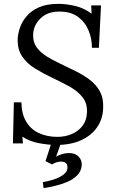

<svg xmlns="http://www.w3.org/2000/svg" viewBox="-20 -736 606 996"><path d="M271 16Q233 16 183.5 7Q134 -2 96 -27L99 8H47L52 -205H91Q92 -144 116.5 -104Q141 -64 183 -45Q225 -26 278 -26Q317 -26 351 -40Q385 -54 407 -82Q429 -110 431 -150Q434 -200 407.5 -232.5Q381 -265 339 -288Q297 -311 250 -333Q204 -355 162 -380.5Q120 -406 94.5 -444Q69 -482 72 -539Q74 -565 84.5 -595Q95 -625 119 -653Q143 -681 183 -698.5Q223 -716 284 -716Q322 -716 368.5 -705.5Q415 -695 455 -665L453 -708H504L493 -488H457Q457 -536 439 -579Q421 -622 384 -649Q347 -676 288 -676Q226 -676 190 -640.5Q154 -605 152 -558Q150 -519 169.5 -491.5Q189 -464 222 -443.5Q255 -423 294 -405Q333 -386 373 -366.5Q413 -347 446.5 -321.5Q480 -296 499 -260Q518 -224 515 -173Q513 -118 483 -75Q453 -32 399.5 -8Q346 16 271 16ZM206 240 202 209Q228 204 251 197.5Q274 191 291.5 181.5Q309 172 319.5 160Q330 148 330 133Q330 112 316 106Q302 100 283.5 103.5Q265 107 250 117L216 100L251 -8H301L271 77Q285 68 303 63Q321 58 338 58Q371 58 388.5 77Q406 96 404 123Q401 153 380 174Q359 195 328 208Q297 221 264.5 228.5Q232 236 206 240Z"/></svg>

Font: Lora Italic
Style: Italic
Weight: 400
Italic angle: -3°
Designer: Olga Karpushina, Alexei Vanyashin (Cyrillic)
Foundry: Cyreal
Version: Version 2.210; ttfautohint (v1.8.1.43-b0c9)